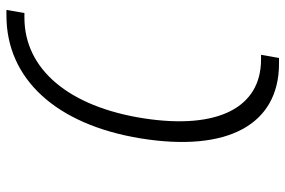

<svg xmlns="http://www.w3.org/2000/svg" viewBox="-172 -660 929 626"><g transform="rotate(-90 293.0 -347.5)"><path d="M573.2 -791.5H554.7C347.7 -791.5 199.2 -628.9 154.3 -354C108.4 -70.3 199.2 97.2 398.4 97.2H416.5L426.8 38.6H411.6C253.9 38.6 182.6 -103.5 219.7 -344.2C257.8 -588.4 379.9 -732.9 548.3 -732.9H563Z"/></g></svg>

Font: Cascadia Mono NF Light
Style: Italic
Weight: 300
Italic angle: -10°
Monospace: yes
Designer: Aaron Bell
Foundry: Saja Typeworks
Version: Version 2404.023